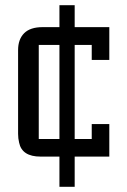

<svg xmlns="http://www.w3.org/2000/svg" viewBox="-20 -606 492 743"><path d="M210 117V0H137Q65 0 54 -54Q50 -70 50 -88V-412Q50 -454 73.5 -477.5Q97 -501 145 -501H210V-586H269V-501H403V-374H335V-432H269V-68H335V-126H403V0H269V117ZM130 -68H210V-432H130Z"/></svg>

Font: Kelly Slab
Style: Regular
Weight: 400
Designer: Denis Masharov
Foundry: Denis Masharov
Version: Version 1.001